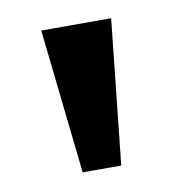

<svg xmlns="http://www.w3.org/2000/svg" viewBox="-46 -752 372 383"><g transform="rotate(-10 139.5 -560.5)"><path d="M60.5 -707H202.1L170.9 -414.1H92.8Z"/></g></svg>

Font: Pretendard
Style: Bold
Weight: 700
Designer: Base glyphs from Inter by Rasmus Andersson; Hangeul glyphs from Noto Sans CJK(Source Han Sans) by Jang Soo-young and Kan
Foundry: Kil Hyung-jin
Version: Version 1.309